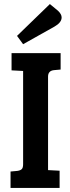

<svg xmlns="http://www.w3.org/2000/svg" viewBox="-20 -927 347 947"><path d="M94 -117V-577L37 -580V-665H279V-584L246 -581Q217 -578 217 -549V-88L274 -85V0H32V-81L65 -84Q80 -86 87 -92.5Q94 -99 94 -117ZM64 -750 226 -907 266 -874Q284 -857 284 -841Q284 -816 249 -796L94 -709Z"/></svg>

Font: Bree Serif
Style: Regular
Weight: 400
Designer: Veronika Burian, Jos Scaglione
Foundry: TypeTogether
Version: Version 1.002